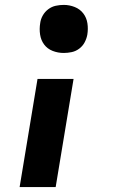

<svg xmlns="http://www.w3.org/2000/svg" viewBox="-20 -548 490 783"><path d="M240 -332Q216 -332 194.5 -340.5Q173 -349 160 -366.5Q147 -384 143.5 -407Q140 -430 144 -454Q146 -470 154.5 -485Q163 -500 177 -510.5Q191 -521 207.5 -524.5Q224 -528 240 -528Q263 -528 284.5 -519.5Q306 -511 319.5 -493.5Q333 -476 336.5 -453Q340 -430 336 -406Q333 -390 325 -375Q317 -360 303 -349.5Q289 -339 272.5 -335.5Q256 -332 240 -332ZM60 215 133 -226H280L207 215Z"/></svg>

Font: Iosevka Etoile Heavy Oblique
Style: Regular
Weight: 900
Italic angle: -9°
Designer: Belleve Invis
Foundry: Belleve Invis
Version: Version 15.5.2; ttfautohint (v1.8.4)